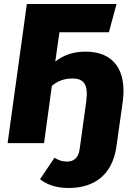

<svg xmlns="http://www.w3.org/2000/svg" viewBox="-20 -715 663 959"><path d="M408 -457C347 -457 300 -441 256 -408L277 -554H524L562 -695H113L114 -694L18 0H200L239 -286C265 -308 297 -323 342 -323C402 -323 421 -289 411 -210L382 0L377 34C371 73 349 92 315 92C288 92 273 85 252 73L180 180C210 204 254 224 323 224C449 224 538 160 560 26L564 0L593 -207C614 -361 550 -457 408 -457Z"/></svg>

Font: Fira Sans ExtraBold
Style: Italic
Weight: 800
Italic angle: -8°
Designer: bBox Type GmbH & Carrois Corporate GbR & Edenspiekermann AG
Foundry: bBox Type GmbH & Carrois Corporate GbR & Edenspiekermann AG
Version: Version 4.301;PS 004.301;hotconv 1.0.88;makeotf.lib2.5.64775